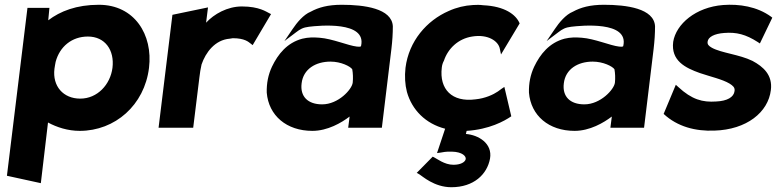

<svg xmlns="http://www.w3.org/2000/svg" viewBox="-20 -525 3259 804"><path d="M604 -241C621 -380 543 -505 394 -505C300 -505 232 -478 182 -440C183 -453 185 -474 186 -482L187 -492H95L9 211L151 242L181 -12C218 8 264 23 314 23C462 23 585 -85 604 -241ZM208 -237C208 -240 213 -266 213 -266C230 -330 281 -372 348 -372C420 -372 460 -315 451 -241C442 -171 388 -112 316 -112C245 -112 199 -164 208 -237Z M1115 -466 1107 -470C1096 -475 1066 -498 993 -498C932 -498 876 -466 843 -430L851 -494L702 -463L644 10H789L815 -201C817 -220 820 -237 824 -255C841 -305 880 -358 942 -363C946 -363 951 -365 955 -365C1005 -365 1021 -349 1029 -343L1038 -336Z M1281 -476C1251 -464 1223 -430 1205 -403L1171 -353L1220 -390C1237 -403 1249 -410 1274 -413C1315 -418 1516 -438 1492 -333C1492 -331 1491 -328 1474 -330C1438 -334 1372 -363 1318 -367C1292 -369 1271 -369 1246 -363C1182 -346 1144 -298 1119 -246C1103 -212 1096 -176 1097 -137C1105 -41 1180 23 1288 23C1352 23 1410 -11 1444 -37L1438 10H1579L1619 -320C1623 -354 1625 -384 1625 -415C1621 -490 1505 -505 1411 -505C1353 -505 1314 -494 1281 -476ZM1329 -88C1269 -88 1236 -121 1243 -176C1250 -236 1302 -267 1364 -267C1408 -267 1447 -247 1455 -235C1458 -219 1459 -198 1457 -179C1454 -151 1397 -88 1329 -88Z M1792 131 1725 199 1736 205C1748 212 1798 259 1870 259C1964 259 2020 205 2032 139C2043 75 1983 40 1931 36L1934 23C2029 17 2092 -18 2121 -38L2092 -161L2080 -153C2075 -149 2069 -145 2065 -142C2046 -129 2012 -113 1971 -109C1873 -96 1819 -151 1830 -242C1831 -252 1834 -262 1839 -271C1856 -322 1899 -363 1957 -372C2023 -383 2067 -353 2073 -321L2078 -297L2156 -427C2141 -464 2093 -499 2004 -503C1990 -505 1974 -505 1961 -504C1926 -502 1892 -494 1859 -479C1767 -439 1692 -353 1678 -241C1674 -205 1676 -171 1684 -140C1705 -65 1762 -7 1844 14L1810 116L1825 114C1832 113 1846 109 1872 110C1917 111 1933 130 1930 142C1927 154 1909 165 1879 165C1840 165 1810 139 1792 131Z M2379 -476C2349 -464 2321 -430 2303 -403L2269 -353L2318 -390C2335 -403 2347 -410 2372 -413C2413 -418 2614 -438 2590 -333C2590 -331 2589 -328 2572 -330C2536 -334 2470 -363 2416 -367C2390 -369 2369 -369 2344 -363C2280 -346 2242 -298 2217 -246C2201 -212 2194 -176 2195 -137C2203 -41 2278 23 2386 23C2450 23 2508 -11 2542 -37L2536 10H2677L2717 -320C2721 -354 2723 -384 2723 -415C2719 -490 2603 -505 2509 -505C2451 -505 2412 -494 2379 -476ZM2427 -88C2367 -88 2334 -121 2341 -176C2348 -236 2400 -267 2462 -267C2506 -267 2545 -247 2553 -235C2556 -219 2557 -198 2555 -179C2552 -151 2495 -88 2427 -88Z M2759 -48C2817 6 2893 25 2971 22C3107 18 3197 -55 3208 -148C3216 -211 3176 -246 3131 -270C3076 -297 3001 -303 2961 -325C2947 -333 2942 -339 2943 -350C2945 -370 2971 -384 3013 -387C3064 -391 3103 -381 3153 -349L3162 -343L3214 -451L3209 -455C3150 -498 3075 -509 3008 -504C2893 -495 2811 -424 2799 -350C2789 -271 2849 -241 2911 -219C2955 -204 3005 -193 3035 -175C3049 -166 3058 -159 3056 -144C3053 -118 3025 -102 2979 -100C2922 -96 2877 -108 2820 -161L2810 -170Z"/></svg>

Font: Bluebird
Style: SfBdObl
Weight: 700
Designer: Jasper
Foundry: Cannot Into Space Fonts
Version: Version 0.98